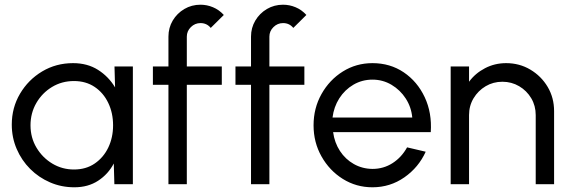

<svg xmlns="http://www.w3.org/2000/svg" viewBox="-20 -782 2412 815"><path d="M466 -500H544V0H465.5L463 -88Q439 -42.5 396.5 -14.8Q354 13 295.5 13Q240.5 13 192.5 -7.8Q144.5 -28.5 108 -65Q71.5 -101.5 50.8 -149.8Q30 -198 30 -253Q30 -325 65 -384.2Q100 -443.5 159 -478.8Q218 -514 290 -514Q351 -514 396 -485.5Q441 -457 468.5 -411ZM294 -62.5Q345 -62.5 382.2 -88Q419.5 -113.5 439.8 -156Q460 -198.5 460 -250Q460 -302.5 439.5 -345.2Q419 -388 381.8 -413Q344.5 -438 294 -438Q242.5 -438 200.8 -412.8Q159 -387.5 134.2 -344.8Q109.5 -302 109.5 -250Q109.5 -197.5 135 -155Q160.5 -112.5 202.2 -87.5Q244 -62.5 294 -62.5Z M773 -626.5V-500H921.5V-422H773V0H695V-422H629V-500H695V-626.5Q695 -664 713.2 -694.8Q731.5 -725.5 762.5 -743.8Q793.5 -762 831 -762Q858.5 -762 884.2 -751.2Q910 -740.5 930 -718.5L874.5 -663.5Q858 -684 831 -684Q807.5 -684 790.2 -667Q773 -650 773 -626.5Z M1123.5 -626.5V-500H1272V-422H1123.5V0H1045.5V-422H979.5V-500H1045.5V-626.5Q1045.5 -664 1063.8 -694.8Q1082 -725.5 1113 -743.8Q1144 -762 1181.5 -762Q1209 -762 1234.8 -751.2Q1260.5 -740.5 1280.5 -718.5L1225 -663.5Q1208.5 -684 1181.5 -684Q1158 -684 1140.8 -667Q1123.5 -650 1123.5 -626.5Z M1561 13Q1492 13 1435.2 -22.5Q1378.5 -58 1344.8 -117.8Q1311 -177.5 1311 -250Q1311 -323 1344.8 -383Q1378.5 -443 1435.2 -478.5Q1492 -514 1561 -514Q1636 -514 1693.8 -475Q1751.5 -436 1782.8 -369.5Q1814 -303 1808.5 -221H1394Q1400 -176.5 1423 -141.2Q1446 -106 1481.8 -85.8Q1517.5 -65.5 1561 -65Q1608 -65 1646.2 -89.5Q1684.5 -114 1708 -156.5L1787 -138Q1757 -71.5 1696.5 -29.2Q1636 13 1561 13ZM1391.5 -283H1730Q1726 -327 1702.5 -363.5Q1679 -400 1642 -422Q1605 -444 1561 -444Q1517 -444 1480.2 -422.5Q1443.5 -401 1420.2 -364.5Q1397 -328 1391.5 -283Z M2332 -310.5V0H2254V-293.5Q2254 -333 2235 -365Q2216 -397 2183.8 -416Q2151.5 -435 2112.5 -435Q2073.5 -435 2041.5 -416Q2009.5 -397 1990.2 -365Q1971 -333 1971 -293.5V0H1893V-500H1971V-435Q1997.5 -471 2038.8 -492.5Q2080 -514 2128.5 -514Q2185 -514 2231.2 -486.5Q2277.5 -459 2304.8 -413Q2332 -367 2332 -310.5Z"/></svg>

Font: Urbanist
Style: Regular
Weight: 400
Designer: Corey Hu
Foundry: Corey Hu
Version: Version 1.330; ttfautohint (v1.8.4.7-5d5b)